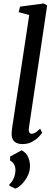

<svg xmlns="http://www.w3.org/2000/svg" viewBox="-20 -838 328 1130"><path d="M150 -85Q147.5 -68.5 152.2 -59.5Q157 -50.5 165.5 -50.5Q175 -50.5 186.5 -56.8Q198 -63 216 -80.5L228.5 -56.5Q222.5 -47.5 207.2 -31.8Q192 -16 168 -3Q144 10 110.5 10Q93 10 78.8 4Q64.5 -2 56.2 -15.8Q48 -29.5 48.5 -52Q48.5 -56 49 -62.8Q49.5 -69.5 50.5 -76.8Q51.5 -84 52 -89L152 -749.5L90 -766.5L98 -799L238 -817.5L257.5 -805.5ZM70 272 35.5 255.5V246.5Q51 234 61 210.2Q71 186.5 71 161.5Q70.5 142.5 62.2 128.2Q54 114 39.5 107.5V83.5L107 46.5Q132 59 143.5 82Q155 105 156.5 135Q157.5 166.5 143.8 195.2Q130 224 109.5 244.8Q89 265.5 70 272Z"/></svg>

Font: Merriweather 36pt
Style: Italic
Weight: 400
Italic angle: -7.8°
Version: Version 2.101